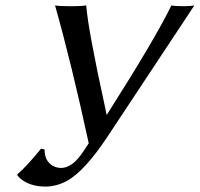

<svg xmlns="http://www.w3.org/2000/svg" viewBox="-20 -668 739 710"><path d="M145 -115.2Q144 -74.7 173.8 -55.7Q188 -47.4 205.1 -46.9Q243.2 -46.9 278.3 -94.2Q289.1 -108.9 308.1 -138.2Q244.6 -432.1 183.6 -647.9Q200.7 -645 243.2 -645Q281.2 -645 298.8 -647.9Q305.7 -558.6 368.7 -270.5Q372.1 -255.9 374.5 -242.7Q554.7 -525.9 613.8 -647.9Q626 -645 663.1 -645Q686.5 -645.5 698.7 -647.9L376.5 -161.1Q293 -35.2 227.5 1Q189 21.5 149.4 22Q91.3 22 55.7 -7.3Q48.3 -14.2 43.9 -20L44.9 -24.4Q73.7 -47.4 131.8 -118.2Z"/></svg>

Font: Linux Biolinum Slanted O
Style: Slanted
Weight: 400
Designer: Philipp H. Poll
Foundry: Philipp H. Poll
Version: Version 1.0.4